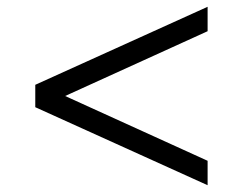

<svg xmlns="http://www.w3.org/2000/svg" viewBox="-20 -536 715 566"><path d="M592 10 84 -220V-286L592 -516V-444L172 -253L592 -62Z"/></svg>

Font: STIX MathJax Main
Style: Italic
Weight: 400
Italic angle: -16.33°
Designer: MicroPress Inc., with final additions and corrections provided by Coen Hoffman, Elsevier (retired)
Version: Version 1.1.1